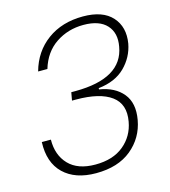

<svg xmlns="http://www.w3.org/2000/svg" viewBox="-109 -807 797 900"><g transform="rotate(-15 290.0 -357.0)"><path d="M107 -525Q132 -616 203 -668Q274 -720 376 -720Q472 -720 517 -670Q562 -620 549 -542Q537 -478 490 -431.5Q443 -385 361 -376V-370Q436 -358 474.5 -311Q513 -264 499 -185Q484 -101 419 -47.5Q354 6 247 6Q146 6 90 -48Q34 -102 38 -201H82Q81 -126 125 -80Q169 -34 254 -34Q340 -34 392 -77Q444 -120 456 -188Q471 -270 415.5 -311Q360 -352 244 -352H225L232 -391H253Q479 -392 504 -539Q516 -603 480.5 -642Q445 -681 368 -681Q293 -681 234 -641.5Q175 -602 152 -525Z"/></g></svg>

Font: Poppins ExtraLight
Style: Italic
Weight: 275
Italic angle: -10°
Designer: Ninad Kale (Devanagari), Jonny Pinhorn (Latin)
Foundry: Indian Type Foundry
Version: Version 3.200;PS 1.000;hotconv 16.6.54;makeotf.lib2.5.65590